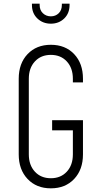

<svg xmlns="http://www.w3.org/2000/svg" viewBox="-20 -1010 540 1046"><path d="M257 16Q178.5 16 130.2 -35Q82 -86 82 -169V-581Q82 -664.5 130.2 -715.2Q178.5 -766 257 -766Q336 -766 384 -715.2Q432 -664.5 432 -581V-561H377V-581Q377 -639.5 344 -675.2Q311 -711 257 -711Q203 -711 170 -675.2Q137 -639.5 137 -581V-169Q137 -110.5 170 -74.8Q203 -39 257 -39Q311 -39 344 -74.8Q377 -110.5 377 -169V-300H264V-355H432V-169Q432 -86 384 -35Q336 16 257 16ZM257 -881Q213.5 -881 183.8 -909.2Q154 -937.5 154 -983V-990H196V-983Q196 -954.5 213.8 -937.8Q231.5 -921 257 -921Q282.5 -921 299.8 -937.8Q317 -954.5 317 -983V-990H359V-983Q359 -937.5 329.8 -909.2Q300.5 -881 257 -881Z"/></svg>

Font: Mohave Light Light
Style: Regular
Weight: 300
Version: Version 2.003